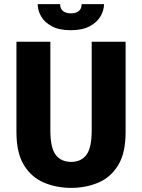

<svg xmlns="http://www.w3.org/2000/svg" viewBox="-20 -903 690 934"><path d="M326 11Q255 11 194.2 -14.5Q133.5 -40 96.8 -99.2Q60 -158.5 60 -260V-700H225V-267Q225 -183.5 251.2 -149.5Q277.5 -115.5 326 -115.5Q374.5 -115.5 400.2 -149.5Q426 -183.5 426 -267V-700H591V-260Q591 -158.5 554.8 -99.2Q518.5 -40 458 -14.5Q397.5 11 326 11ZM324 -756Q268 -756 232.5 -775Q197 -794 180.2 -823Q163.5 -852 163.5 -883H272.5Q272.5 -860 287 -849Q301.5 -838 325 -838Q349 -838 363 -849Q377 -860 377 -883H486Q486 -852 468.8 -823Q451.5 -794 415.8 -775Q380 -756 324 -756Z"/></svg>

Font: Trispace
Style: Bold
Weight: 700
Designer: Tyler Finck
Foundry: Etcetera Type Company
Version: Version 1.210; ttfautohint (v1.8.3)